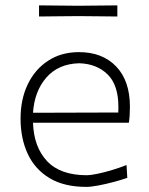

<svg xmlns="http://www.w3.org/2000/svg" viewBox="-20 -704 568 733"><path d="M309.5 9.5Q224.5 9.5 168.8 -24.2Q113 -58 85.8 -116.8Q58.5 -175.5 58.5 -251Q58.5 -325 86 -382.2Q113.5 -439.5 163.8 -472.2Q214 -505 281.5 -505Q371 -505 423.5 -450.2Q476 -395.5 476 -296.5Q476 -261 472 -235.5H106Q109 -143 159.5 -89Q210 -35 312 -35Q324 -35 349.5 -40Q375 -45 405.2 -54Q435.5 -63 463 -74L466 -25Q443 -17 413 -9Q383 -1 355 4.2Q327 9.5 309.5 9.5ZM282.5 -462.5Q203 -460.5 157.2 -408.2Q111.5 -356 106 -273.5L431.5 -274.5Q431.5 -280 431.8 -285.2Q432 -290.5 432 -295.5Q432 -380 390.5 -420.2Q349 -460.5 282.5 -462.5ZM129 -641V-683.5Q163 -683 200.5 -682.8Q238 -682.5 278.5 -682Q319 -682.5 356.5 -682.8Q394 -683 428 -683.5V-641Q394 -641.5 356.5 -641.8Q319 -642 278.5 -642.5Q238 -642 200.5 -641.8Q163 -641.5 129 -641Z"/></svg>

Font: Commissioner Loud ExtraLight
Style: Regular
Weight: 200
Designer: Kostas Bartsokas
Foundry: Kostas Bartsokas
Version: Version 1.000; ttfautohint (v1.8.3)